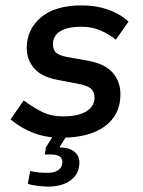

<svg xmlns="http://www.w3.org/2000/svg" viewBox="-20 -500 530 711"><path d="M206 10Q151 10 104.5 -7.5Q58 -25 19 -58L68 -128Q107 -99 139.5 -84Q172 -69 213 -69Q269 -69 299.5 -87.5Q330 -106 330 -139Q330 -158 318.5 -170Q307 -182 273 -189L194 -204Q132 -216 105.5 -248Q79 -280 79 -322Q79 -391 131.5 -435.5Q184 -480 283 -480Q336 -480 380 -464.5Q424 -449 456 -420L409 -353Q383 -374 351.5 -387.5Q320 -401 280 -401Q231 -401 203.5 -384.5Q176 -368 176 -336Q176 -317 186.5 -306Q197 -295 228 -289L307 -275Q370 -263 398 -230Q426 -197 426 -151Q426 -75 368.5 -32.5Q311 10 206 10ZM157 191Q143 191 121 188.5Q99 186 83 181L92 133Q105 137 123.5 138.5Q142 140 156 140Q182 140 196.5 129.5Q211 119 211 100Q211 72 168 72H146L150 46L185 -11H235L200 46Q235 46 254.5 61Q274 76 274 102Q274 143 242.5 167Q211 191 157 191Z"/></svg>

Font: Gantari Medium
Style: Italic
Weight: 500
Italic angle: -10°
Designer: Anugrah Pasau
Foundry: Lafontype
Version: Version 1.000